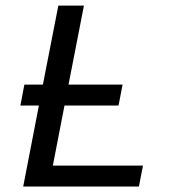

<svg xmlns="http://www.w3.org/2000/svg" viewBox="-20 -679 640 699"><path d="M64.5 0 121.6 -294.9H54.2L68.8 -371.1H136.2L192.4 -658.7H285.6L229.5 -371.1H426.3L411.6 -294.9H214.8L172.4 -76.2H500.5L485.8 0Z"/></svg>

Font: Cousine
Style: Italic
Weight: 400
Italic angle: -12°
Monospace: yes
Designer: Steve Matteson
Foundry: Monotype Imaging Inc.
Version: Version 1.21